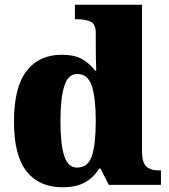

<svg xmlns="http://www.w3.org/2000/svg" viewBox="-20 -780 715 810"><path d="M243 10Q146 10 92.5 -56.5Q39 -123 39 -267Q39 -412 92 -480.5Q145 -549 240 -549Q295 -549 327.5 -530Q360 -511 381 -482H386Q385 -505 384.5 -536Q384 -567 384 -596V-641Q384 -680 360.5 -689.5Q337 -699 304 -699H296V-760H579V-143Q579 -96 596.5 -78.5Q614 -61 651 -61H659V0H439L404 -69H398Q376 -32 339 -11Q302 10 243 10ZM305 -73Q351 -73 367.5 -121.5Q384 -170 384 -270Q384 -365 367.5 -416.5Q351 -468 306 -468Q267 -468 251 -416.5Q235 -365 235 -269Q235 -171 251 -122Q267 -73 305 -73Z"/></svg>

Font: Noto Serif Tamil Black
Style: Italic
Weight: 900
Italic angle: -12°
Designer: Indian Type Foundry, Tom Grace, and the Monotype Design Team
Foundry: Monotype Imaging Inc.
Version: Version 2.003; ttfautohint (v1.8.4.7-5d5b)